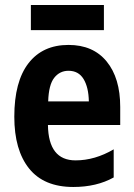

<svg xmlns="http://www.w3.org/2000/svg" viewBox="-20 -735 533 765"><path d="M253 -556Q351 -556 405 -490Q459 -424 459 -309V-237H171Q173 -96 281 -96Q358 -96 433 -140V-28Q365 10 272 10Q155 10 96 -63.5Q37 -137 37 -270Q37 -410 93.5 -483Q150 -556 253 -556ZM253 -453Q218 -453 196 -425Q174 -397 172 -331H334Q333 -387 313 -420Q293 -453 253 -453ZM394 -715V-615H103V-715Z"/></svg>

Font: Noto Sans Gurmukhi UI Condensed
Style: Bold
Weight: 700
Width: 3
Designer: Jelle Bosma - Monotype Design Team
Foundry: Monotype Imaging Inc.
Version: Version 2.004; ttfautohint (v1.8.4.7-5d5b)